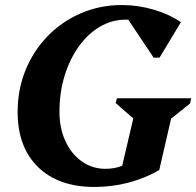

<svg xmlns="http://www.w3.org/2000/svg" viewBox="-20 -726 779 762"><path d="M355 16Q212 16 131 -63Q50 -142 50 -282Q50 -371 81.5 -448Q113 -525 169.5 -583Q226 -641 301.5 -673.5Q377 -706 464 -706Q527 -706 589 -688Q651 -670 698 -638L613 -497H590L489 -648Q484 -648 479 -648Q424 -648 376.5 -620Q329 -592 293 -542Q257 -492 236.5 -425.5Q216 -359 216 -282Q216 -217 239.5 -166Q263 -115 304.5 -85.5Q346 -56 399 -56Q434 -56 465 -68L509 -256L439 -317L444 -336H739L734 -315L659 -255L612 -51Q557 -19 491 -1.5Q425 16 355 16Z"/></svg>

Font: Platypi SemiBold
Style: Italic
Weight: 600
Italic angle: -13°
Designer: David Sargent
Foundry: Bolt Cutter Type
Version: Version 1.200; ttfautohint (v1.8.4.7-5d5b)